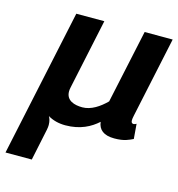

<svg xmlns="http://www.w3.org/2000/svg" viewBox="-123 -591 817 882"><g transform="rotate(15 286.0 -150.0)"><path d="M456.7 -500 381.7 -150C350 -118.3 310.8 -91.7 269.2 -91.7C231.7 -91.7 191.7 -103.3 191.7 -146.7C191.7 -152.5 192.5 -159.2 194.2 -166.7L265 -500H131.7L-17.5 200H107.5L139.2 49.2C140.8 40.8 141.7 33.3 141.7 26.7C141.7 8.3 136.7 -5 131.7 -13.3C155 0.8 183.3 8.3 215 8.3C285.8 8.3 334.2 -18.3 368.3 -49.2C372.5 -13.3 396.7 8.3 448.3 8.3C495.8 8.3 515.8 -3.3 535.8 -12.5L530 -83.3C530 -83.3 520 -76.7 512.5 -79.2C507.5 -80.8 505 -85 505 -93.3C505 -98.3 505.8 -105.8 508.3 -116.7L590 -500Z"/></g></svg>

Font: BoonHome
Style: Bold Oblique
Weight: 700
Italic angle: -12°
Designer: Sungsit Sawaiwan
Foundry: Sungsit Sawaiwan
Version: Version 0.2